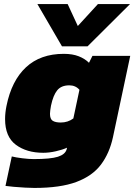

<svg xmlns="http://www.w3.org/2000/svg" viewBox="-20 -749 661 945"><path d="M285 -521 164 -729H313L363 -621L462 -729H620L411 -521ZM149 176Q133 176 104 174.5Q75 173 47.5 170.5Q20 168 7 166L38 21Q58 26 90 30Q122 34 146 34Q229 34 265 22.5Q301 11 308 -14L310 -22Q288 -12 255 -4.5Q222 3 193 3Q111 3 58 -36.5Q5 -76 5 -163Q5 -194 12 -228Q37 -352 108 -418Q179 -484 294 -484Q337 -484 367.5 -472Q398 -460 418 -440L435 -474H621L536 -74Q519 5 477 61Q435 117 356 146.5Q277 176 149 176ZM279 -146Q314 -146 341 -166L371 -307Q352 -329 321 -329Q282 -329 262 -305Q242 -281 231 -229Q229 -217 227.5 -207Q226 -197 226 -189Q226 -163 239.5 -154.5Q253 -146 279 -146Z"/></svg>

Font: Kanit ExtraBold
Style: Italic
Weight: 800
Italic angle: -12°
Designer: Katatrad Team
Foundry: CadsonDemak
Version: Version 2.000; ttfautohint (v1.8.3)